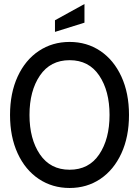

<svg xmlns="http://www.w3.org/2000/svg" viewBox="-20 -923 693 957"><path d="M30 -350Q30 -459 68 -541.5Q106 -624 173.5 -669Q241 -714 327 -714Q413 -714 480 -669Q547 -624 585 -541.5Q623 -459 623 -350Q623 -241 585 -158.5Q547 -76 480 -31Q413 14 327 14Q241 14 173.5 -31Q106 -76 68 -158.5Q30 -241 30 -350ZM526 -350Q526 -470 474.5 -546.5Q423 -623 327 -623Q231 -623 179 -546.5Q127 -470 127 -350Q127 -230 179 -153.5Q231 -77 327 -77Q423 -77 474.5 -153.5Q526 -230 526 -350ZM254 -822 401 -903V-810L254 -764Z"/></svg>

Font: Cabin Condensed
Style: Regular
Weight: 400
Width: 3
Designer: Pablo Impallari
Foundry: Pablo Impallari. http://www.impallari.com Igino Marini. http://www.ikern.com
Version: Version 2.200